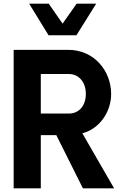

<svg xmlns="http://www.w3.org/2000/svg" viewBox="-20 -1020 653 1040"><path d="M243 -829H394L501 -1000H395L319 -892L244 -1000H138ZM598 0 426 -298C517 -321 582 -412 582 -511C582 -636 490 -750 350 -750H54V0H201V-288H285L429 0ZM354 -405H201V-619H354C405 -619 445 -577 445 -512C445 -445 406 -405 354 -405Z"/></svg>

Font: Oakes Bold
Style: Regular
Weight: 700
Designer: Samuel Oakes
Foundry: Samuel Oakes
Version: Version 1.003;PS 001.003;hotconv 1.0.88;makeotf.lib2.5.64775